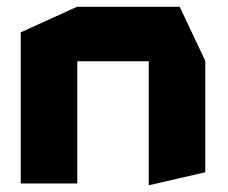

<svg xmlns="http://www.w3.org/2000/svg" viewBox="-20 -539 670 564"><path d="M41 0V-444L206 -519H207V0ZM417 5V-359H583V-33L418 5ZM207 -359V-519H508L583 -360V-359Z"/></svg>

Font: Foldit
Style: Bold
Weight: 700
Version: Version 1.003